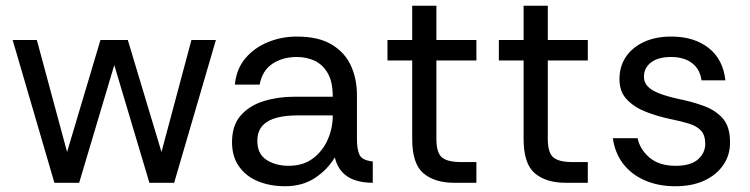

<svg xmlns="http://www.w3.org/2000/svg" viewBox="-20 -635 2607 667"><path d="M169 0 24 -496H108L213 -107L329 -496H424L541 -107L645 -496H730L585 0H499L377 -409L255 0Z M970 12Q919 12 877 -5Q835 -22 810.5 -56.5Q786 -91 786 -141Q786 -199 816 -233.5Q846 -268 895.5 -283.5Q945 -299 1002 -299H1136Q1136 -351 1118.5 -381Q1101 -411 1073 -424Q1045 -437 1011 -437Q962 -437 926.5 -413.5Q891 -390 882 -341H796Q801 -395 832 -432Q863 -469 910.5 -488.5Q958 -508 1011 -508Q1086 -508 1132 -480.5Q1178 -453 1199 -407Q1220 -361 1220 -305V-153Q1220 -116 1229 -97Q1238 -78 1275 -74V0Q1242 0 1215 -8.5Q1188 -17 1169.5 -36.5Q1151 -56 1143 -88Q1118 -46 1074.5 -17Q1031 12 970 12ZM983 -59Q1033 -59 1067 -84.5Q1101 -110 1118.5 -150Q1136 -190 1136 -233V-234H1009Q974 -234 943 -226.5Q912 -219 893 -199.5Q874 -180 874 -145Q874 -100 906 -79.5Q938 -59 983 -59Z M1558 0Q1490 0 1451 -33Q1412 -66 1412 -152V-425H1326V-496H1412V-615H1496V-496H1635V-425H1496V-152Q1496 -105 1515 -88.5Q1534 -72 1582 -72H1635V0Z M1945 0Q1877 0 1838 -33Q1799 -66 1799 -152V-425H1713V-496H1799V-615H1883V-496H2022V-425H1883V-152Q1883 -105 1902 -88.5Q1921 -72 1969 -72H2022V0Z M2326 12Q2267 12 2220 -8.5Q2173 -29 2144.5 -66.5Q2116 -104 2109 -155H2195Q2203 -116 2236.5 -87.5Q2270 -59 2327 -59Q2380 -59 2405 -81.5Q2430 -104 2430 -135Q2430 -165 2415.5 -181Q2401 -197 2373.5 -205.5Q2346 -214 2306 -222Q2264 -231 2224 -246.5Q2184 -262 2158 -289Q2132 -316 2132 -360Q2132 -404 2154 -437Q2176 -470 2216.5 -489Q2257 -508 2312 -508Q2391 -508 2441.5 -468.5Q2492 -429 2500 -356H2417Q2412 -394 2384.5 -415.5Q2357 -437 2311 -437Q2266 -437 2241.5 -418Q2217 -399 2217 -368Q2217 -348 2231 -334Q2245 -320 2271.5 -310Q2298 -300 2334 -292Q2384 -282 2425 -267Q2466 -252 2491 -223.5Q2516 -195 2516 -142Q2517 -98 2493.5 -63Q2470 -28 2427.5 -8Q2385 12 2326 12Z"/></svg>

Font: Rethink Sans
Style: Regular
Weight: 400
Designer: The Rethink Sans project authors (Hans Thiessen). DM Sans designed by Colophon Foundry.
Foundry: Rethink Communications LLC
Version: Version 1.001